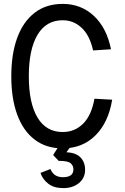

<svg xmlns="http://www.w3.org/2000/svg" viewBox="-20 -746 640 986"><path d="M302 16Q217 16 158 -29Q99 -74 68.5 -157Q38 -240 38 -354Q38 -469 68.5 -552Q99 -635 158 -680.5Q217 -726 302 -726Q396 -726 462 -664.5Q528 -603 550 -493L458 -487Q441 -564 399.5 -603Q358 -642 302 -642Q217 -642 172.5 -567Q128 -492 128 -354Q128 -217 172.5 -142.5Q217 -68 302 -68Q364 -68 407 -111Q450 -154 465 -239L556 -234Q537 -117 470 -50.5Q403 16 302 16ZM305 220Q257 220 228 197.5Q199 175 188 142L239 122Q256 164 303 164Q357 164 357 124Q357 105 343 92.5Q329 80 281 80L253 50L291 -10H355L321 36Q370 38 393.5 62.5Q417 87 417 126Q417 168 385.5 194Q354 220 305 220Z"/></svg>

Font: Geist Mono
Style: Regular
Weight: 400
Monospace: yes
Designer: Basement.studio, Andrés Briganti, Mateo Zaragoza
Foundry: Basement.studio, Vercel, Andrés Briganti, Guido Ferreyra, Mateo Zaragoza
Version: Version 1.500; ttfautohint (v1.8.4.7-5d5b)